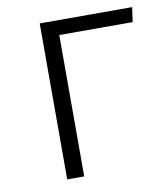

<svg xmlns="http://www.w3.org/2000/svg" viewBox="-65 -579 551 634"><g transform="rotate(-10 210.0 -261.5)"><path d="M167 0H110V-523H420L413 -474H167Z"/></g></svg>

Font: Jldddboxgfspflltxgxzjzlszac
Style: Regular
Weight: 300
Designer: Carrois Corporate & Edenspiekermann
Foundry: Carrois Corporate GbR & Edenspiekermann AG
Version: Version 2.001